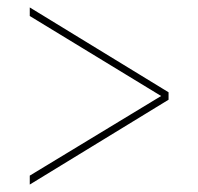

<svg xmlns="http://www.w3.org/2000/svg" viewBox="-20 -615 532 516"><path d="M60 -119V-143L413 -357L60 -572V-595L433 -367V-347Z"/></svg>

Font: Noto Serif Display SemiCondensed Extra
Style: Regular
Weight: 800
Width: 4
Designer: Monotype Design Team
Foundry: Monotype Imaging Inc.
Version: Version 1.900